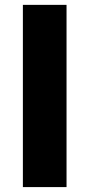

<svg xmlns="http://www.w3.org/2000/svg" viewBox="-20 -762 364 782"><path d="M73.2 -742.2H251V0H73.2Z"/></svg>

Font: Argentum Sans
Style: Bold
Weight: 700
Designer: Julieta Ulanovsky (Modified by Cristiano Sobral)
Foundry: Julieta Ulanovsky
Version: Version 1.000; ttfautohint (v1.5.65-e2d9)